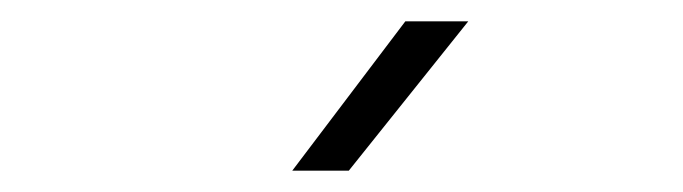

<svg xmlns="http://www.w3.org/2000/svg" viewBox="-20 -805 640 180"><path d="M254 -645 360 -785H419L307 -645Z"/></svg>

Font: JetBrains Mono NL Thin
Style: Regular
Weight: 100
Monospace: yes
Designer: Philipp Nurullin, Konstantin Bulenkov
Foundry: JetBrains
Version: Version 2.305; ttfautohint (v1.8.4.7-5d5b)